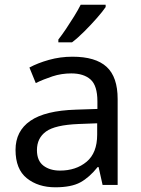

<svg xmlns="http://www.w3.org/2000/svg" viewBox="-20 -786 601 816"><path d="M288 -545Q386 -545 433 -502Q480 -459 480 -365V0H416L399 -76H395Q360 -32 321.5 -11Q283 10 215 10Q142 10 94 -28.5Q46 -67 46 -149Q46 -229 109 -272.5Q172 -316 303 -320L394 -323V-355Q394 -422 365 -448Q336 -474 283 -474Q241 -474 203 -461.5Q165 -449 132 -433L105 -499Q140 -518 188 -531.5Q236 -545 288 -545ZM314 -259Q214 -255 175.5 -227Q137 -199 137 -148Q137 -103 164.5 -82Q192 -61 235 -61Q303 -61 348 -98.5Q393 -136 393 -214V-262ZM429 -756Q417 -738 392 -709.5Q367 -681 338.5 -652.5Q310 -624 286 -606H228V-618Q243 -637 260.5 -663Q278 -689 295 -716.5Q312 -744 323 -766H429Z"/></svg>

Font: Noto Sans Khojki
Style: Regular
Weight: 400
Designer: Monotype Design Team
Foundry: Monotype Imaging Inc.
Version: Version 2.003; ttfautohint (v1.8.4.7-5d5b)